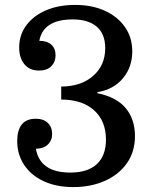

<svg xmlns="http://www.w3.org/2000/svg" viewBox="-20 -751 623 781"><path d="M518 -542Q518 -478 480 -432.5Q442 -387 376 -376V-372Q454 -356 491.5 -311Q529 -266 529 -197Q529 -134 496.5 -87.5Q464 -41 407 -15.5Q350 10 278 10Q209 10 157.5 -14Q106 -38 78 -80.5Q50 -123 50 -177Q50 -221 68.5 -244.5Q87 -268 126 -268Q157 -268 174.5 -251Q192 -234 192 -206Q192 -179 174 -162.5Q156 -146 126 -146Q134 -98 169 -73.5Q204 -49 266 -49Q337 -49 374 -83.5Q411 -118 411 -183Q411 -259 362.5 -302.5Q314 -346 229 -346V-399Q309 -399 358.5 -442Q408 -485 408 -555Q408 -613 373.5 -642.5Q339 -672 276 -672Q156 -672 140 -585Q171 -585 188.5 -569.5Q206 -554 206 -526Q206 -499 188.5 -481.5Q171 -464 139 -464Q100 -464 79 -490Q58 -516 58 -558Q58 -609 87 -648Q116 -687 167 -709Q218 -731 286 -731Q354 -731 406 -707.5Q458 -684 488 -641.5Q518 -599 518 -542Z"/></svg>

Font: Domine Medium
Style: Regular
Weight: 500
Designer: Pablo Impallari, Rodrigo Fuenzalida, Brenda Gallo
Foundry: Pablo Impallari, Rodrigo Fuenzalida, Brenda Gallo
Version: Version 2.000